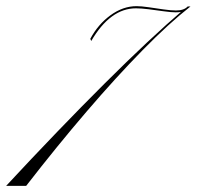

<svg xmlns="http://www.w3.org/2000/svg" viewBox="-89 -489 638 623"><path d="M524 -468H529Q460 -414 374 -326.5Q288 -239 192 -127Q96 -15 -4 114H-69Q102 -70 250 -217.5Q398 -365 508 -459ZM520 -468H525Q521 -462 512.5 -455.5Q504 -449 481 -449Q466 -449 441.5 -452.5Q417 -456 393 -459Q369 -462 352 -462Q269 -462 207 -356L204 -363Q229 -410 269.5 -439.5Q310 -469 354 -469Q370 -469 393.5 -465.5Q417 -462 441.5 -458.5Q466 -455 482 -455Q508 -455 520 -468Z"/></svg>

Font: Ballet
Style: Regular
Weight: 400
Designer: Maximiliano R. Sproviero
Foundry: Omnibus-Type
Version: Version 1.100